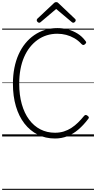

<svg xmlns="http://www.w3.org/2000/svg" viewBox="-20 -1278 900 1798"><path d="M495 19Q406 19 333.5 -17.5Q261 -54 209 -121Q157 -188 129 -282.5Q101 -377 101 -494Q101 -572 114.5 -641Q128 -710 154 -768Q180 -826 217 -871.5Q254 -917 300.5 -949Q347 -981 401.5 -998Q456 -1015 517 -1015Q567 -1015 615 -1002.5Q663 -990 705.5 -964Q748 -938 780 -895Q788 -886 787 -879.5Q786 -873 776 -864Q767 -856 759.5 -856.5Q752 -857 743 -866Q713 -899 676.5 -920Q640 -941 600 -951.5Q560 -962 516 -962Q465 -962 418.5 -947.5Q372 -933 332 -904.5Q292 -876 260 -835.5Q228 -795 205.5 -743Q183 -691 171.5 -628.5Q160 -566 160 -494Q160 -388 184 -303Q208 -218 252.5 -158Q297 -98 358.5 -66.5Q420 -35 495 -35Q540 -35 578 -47Q616 -59 649 -80.5Q682 -102 711 -130.5Q740 -159 766 -191Q774 -201 782 -201.5Q790 -202 800 -194Q811 -186 812 -179Q813 -172 805 -163Q762 -106 714 -65Q666 -24 611.5 -2.5Q557 19 495 19ZM347 -1065Q339 -1065 331.5 -1072.5Q324 -1080 324 -1088Q324 -1091 325 -1094.5Q326 -1098 329 -1102L481 -1245Q487 -1251 492 -1254.5Q497 -1258 506 -1258Q515 -1258 520.5 -1254.5Q526 -1251 531 -1245L684 -1100Q687 -1097 688 -1094Q689 -1091 689 -1088Q689 -1080 681.5 -1072.5Q674 -1065 666 -1065Q662 -1065 658 -1067Q654 -1069 650 -1073L506 -1194L363 -1073Q359 -1069 355 -1067Q351 -1065 347 -1065ZM0 490H860V500H0ZM0 -20H860V0H0ZM0 -505H860V-500H0ZM0 -1010H860V-1000H0Z"/></svg>

Font: Playwrite NG Modern Guides
Style: Regular
Weight: 400
Designer: Veronika Burian, José Scaglione
Foundry: TypeTogether
Version: Version 1.003